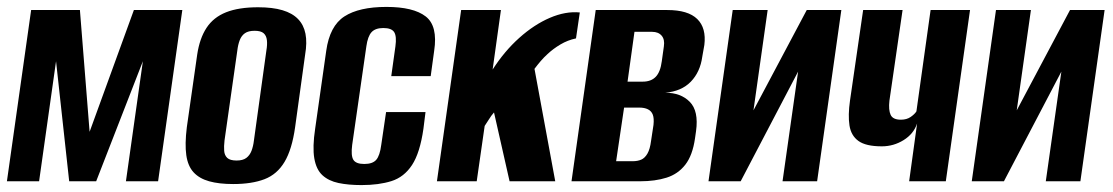

<svg xmlns="http://www.w3.org/2000/svg" viewBox="-22 -524 3216 555"><path d="M-2 0 68 -495H209L237 -143L365 -495H505L435 0H342L391 -347L256 0H178L140 -347L91 0Z M652 8Q611 8 582.5 0Q554 -8 537.5 -26Q521 -44 516.5 -75.5Q512 -107 518 -156L548 -366Q555 -413 575 -443.5Q595 -474 631.5 -488.5Q668 -503 724 -503Q766 -503 794.5 -494.5Q823 -486 839.5 -469Q856 -452 861 -426.5Q866 -401 860 -366L831 -156Q822 -92 800.5 -56Q779 -20 742.5 -6Q706 8 652 8ZM662 -60Q680 -60 690 -67.5Q700 -75 705 -88Q710 -101 712 -118L748 -378Q751 -395 749.5 -408Q748 -421 740 -428Q732 -435 714 -435Q696 -435 686 -428Q676 -421 671 -408Q666 -395 664 -378L627 -118Q625 -101 626 -88Q627 -75 635 -67.5Q643 -60 662 -60Z M1023 11Q985 11 956.5 5Q928 -1 910 -17.5Q892 -34 886.5 -66.5Q881 -99 889 -152L921 -377Q931 -449 973.5 -476.5Q1016 -504 1095 -504Q1173 -504 1208.5 -476.5Q1244 -449 1233 -377L1223 -304H1109L1121 -390Q1125 -419 1117.5 -431Q1110 -443 1086 -443Q1063 -443 1052 -431Q1041 -419 1037 -390L996 -105Q992 -74 999.5 -62Q1007 -50 1031 -50Q1055 -50 1065.5 -62Q1076 -74 1080 -105L1094 -200H1208L1202 -152Q1192 -82 1169 -47Q1146 -12 1109.5 -0.5Q1073 11 1023 11Z M1241 0 1311 -495H1426L1402 -323Q1436 -376 1479 -414.5Q1522 -453 1567.5 -472.5Q1613 -492 1654 -488L1643 -413Q1619 -408 1598 -395.5Q1577 -383 1561 -368Q1550 -358 1541 -347.5Q1532 -337 1523 -325L1583 0H1451L1406 -199Q1398 -190 1391 -178.5Q1384 -167 1379 -160L1356 0Z M1630 0 1700 -495H1907Q1967 -495 1993.5 -469Q2020 -443 2014 -394L2008 -360Q2002 -316 1975 -288Q1948 -260 1901 -256Q1946 -256 1972 -229.5Q1998 -203 1990 -145L1987 -124Q1980 -75 1959 -48Q1938 -21 1905 -10.5Q1872 0 1828 0ZM1759 -58H1807Q1821 -58 1831.5 -62.5Q1842 -67 1849.5 -80Q1857 -93 1860 -117L1867 -163Q1869 -182 1865 -192.5Q1861 -203 1851 -208Q1841 -213 1826 -213H1782ZM1792 -288H1836Q1860 -288 1873.5 -302Q1887 -316 1891 -347L1897 -390Q1900 -410 1890.5 -421Q1881 -432 1863 -432H1812Z M2026 0 2096 -495H2197L2156 -205L2310 -495H2410L2340 0H2240L2285 -317Q2243 -237 2202 -158.5Q2161 -80 2119 0Z M2606 0 2629 -167Q2619 -137 2590 -119Q2561 -101 2527 -101Q2481 -101 2459.5 -116.5Q2438 -132 2433.5 -161.5Q2429 -191 2435 -233L2473 -495H2587L2549 -233Q2546 -206 2552.5 -192Q2559 -178 2582 -178Q2599 -178 2610.5 -186Q2622 -194 2627 -202L2668 -495H2782L2712 0Z M2787 0 2857 -495H2958L2917 -205L3071 -495H3171L3101 0H3001L3046 -317Q3004 -237 2963 -158.5Q2922 -80 2880 0Z"/></svg>

Font: Alumni Sans
Style: Bold Italic
Weight: 700
Italic angle: -8°
Designer: Robert E. Leuschke
Foundry: Robert E. Leuschke
Version: Version 1.016